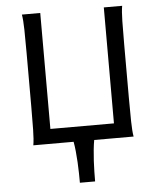

<svg xmlns="http://www.w3.org/2000/svg" viewBox="-61 -766 876 1043"><g transform="rotate(-5 377.0 -244.0)"><path d="M644.5 -712.9Q639.2 -683.6 638.2 -629.6Q637.2 -575.7 637.2 -502.9V-212.4Q637.2 -140.1 638.2 -84.7Q639.2 -29.3 644.5 0H429.7Q425.3 23.4 422.4 52.7Q419.4 82 417.7 112.5Q416 143.1 415.5 172.4Q415 201.7 415 224.6H332Q332 201.7 331.5 172.4Q331.1 143.1 329.3 112.5Q327.6 82 324.7 52.7Q321.8 23.4 317.4 0H97.7Q103 -29.3 104 -84.7Q105 -140.1 105 -212.4V-502.9Q105 -575.7 104 -629.6Q103 -683.6 97.7 -712.9H197.8V-80.6H544.4V-712.9Z"/></g></svg>

Font: Andika
Style: Regular
Weight: 400
Designer: Victor Gaultney, Annie Olsen, Julie Remington, Don Collingsworth, Eric Hays
Foundry: SIL International
Version: Version 1.001